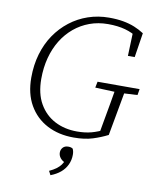

<svg xmlns="http://www.w3.org/2000/svg" viewBox="-99 -765 884 1088"><g transform="rotate(10 342.5 -220.5)"><path d="M64 -278Q64 -351 82.5 -414Q101 -477 135 -527Q169 -577 216 -613.5Q263 -650 320 -669.5Q377 -689 440 -689Q486 -689 522 -682.5Q558 -676 587.5 -664Q617 -652 643 -635L621 -494H582L587 -635L615 -605Q583 -628 540 -640Q497 -652 441 -652Q384 -652 335 -634Q286 -616 246.5 -583Q207 -550 179 -504.5Q151 -459 136 -402.5Q121 -346 121 -281Q121 -196 154 -138.5Q187 -81 243.5 -51.5Q300 -22 372 -22Q418 -22 455 -32Q492 -42 533 -63L499 -35L510 -97Q520 -153 530 -208.5Q540 -264 549 -320H605L553 -34Q514 -14 468 0.5Q422 15 359 15Q272 15 205.5 -20Q139 -55 101.5 -120.5Q64 -186 64 -278ZM431 -285 438 -320H680L674 -285L580 -280H557ZM372 112Q372 143 359.5 169.5Q347 196 324 215.5Q301 235 267 248L255 225Q279 214 294.5 202.5Q310 191 320.5 177Q331 163 337 144L340 166Q319 157 308 143Q297 129 297 112Q297 95 308 83Q319 71 339 71Q349 71 355 73Q361 75 365 78Q368 84 370 92.5Q372 101 372 112Z"/></g></svg>

Font: Source Serif 4 Light
Style: Italic
Weight: 300
Italic angle: -12°
Designer: Frank Grießhammer
Foundry: Adobe Systems Incorporated
Version: Version 4.004;hotconv 1.0.116;makeotfexe 2.5.65601